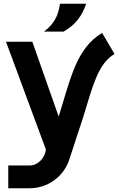

<svg xmlns="http://www.w3.org/2000/svg" viewBox="-20 -783 635 1021"><path d="M589 -496 523 -608C385 -525 355 -364 292 -163L152 -561H12L224 12C220 56 182 97 138 97H24V218H138C233 218 318 157 348 67L423 -162C474 -329 502 -445 589 -496ZM214 -615H318C379 -649 417 -698 438 -763H299C290 -698 266 -654 214 -615Z"/></svg>

Font: Swile Sans
Style: Bold
Weight: 700
Designer: Lord
Foundry: Lord
Version: Version 1.477;FEAKit 1.0